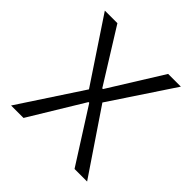

<svg xmlns="http://www.w3.org/2000/svg" viewBox="-173 -805 950 950"><g transform="rotate(45 301.5 -330.0)"><path d="M38 0 254 -329 34 -660H122L297 -379H302L477 -660H566L347 -330L570 0H482L302 -283H297L125 0Z"/></g></svg>

Font: Bricolage Grotesque Light
Style: Regular
Weight: 300
Designer: Mathieu Triay
Foundry: Atelier Triay
Version: Version 1.000;gftools[0.9.30]